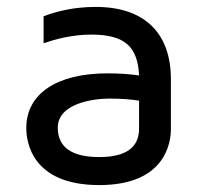

<svg xmlns="http://www.w3.org/2000/svg" viewBox="-20 -527 574 555"><path d="M257 -507C193 -507 143 -494 106 -480V-402C138 -413 187 -427 244 -427C342 -427 378 -391 382 -309C353 -313 323 -315 291 -315C144 -315 56 -256 56 -157C56 -118 71 8 267 8C459 8 474 -116 474 -154V-298C474 -433 396 -507 257 -507ZM382 -155C382 -100 343 -73 267 -73C188 -73 147 -101 147 -158C147 -229 252 -242 295 -242C328 -242 358 -240 382 -236Z"/></svg>

Font: Maven Pro
Style: Medium
Weight: 500
Designer: Joe Prince
Foundry: Joe Prince
Version: Version 1.003